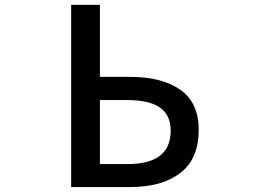

<svg xmlns="http://www.w3.org/2000/svg" viewBox="-20 -756 1040 776"><path d="M267.6 0V-736.3H383.8V-445.3H505.9Q634.8 -445.3 709 -393.1Q783.2 -340.8 783.2 -231.4Q783.2 -114.3 709 -57.1Q634.8 0 505.9 0ZM383.8 -92.8H495.1Q669.9 -92.8 669.9 -227.5Q669.9 -291 626.5 -321.3Q583 -351.6 493.2 -351.6H383.8Z"/></svg>

Font: Gen Shin Gothic Monospace Medium
Style: Regular
Weight: 500
Designer: [Source Han Sans]
Ryoko NISHIZUKA  (kana & ideographs); Paul D. Hunt (Latin, Greek & Cyrillic); Wenlong ZHANG  (bopomofo
Version: Version 1.002.20150607